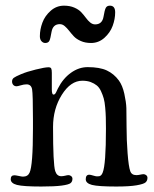

<svg xmlns="http://www.w3.org/2000/svg" viewBox="-20 -664 553 691"><path d="M322.3 -576.2Q347.7 -576.2 352.5 -603.5Q356.4 -627.4 360.6 -635.5Q364.7 -643.6 375.5 -643.6Q394.5 -643.6 394.5 -619.6Q394.5 -595.7 385.5 -571Q376.5 -546.4 355.7 -527.8Q335 -509.3 307.6 -509.3Q286.6 -509.3 270.8 -516.4Q254.9 -523.4 245.6 -533.4Q236.3 -543.5 228.8 -553.2Q221.2 -563 212.9 -570.1Q204.6 -577.1 195.3 -577.1Q170.4 -577.1 165.5 -549.3Q161.6 -524.9 157.7 -517.1Q153.8 -509.3 142.6 -509.3Q135.3 -509.3 129.4 -515.6Q123.5 -522 123.5 -533.7Q123.5 -558.1 132.6 -582.5Q141.6 -606.9 162.4 -625.2Q183.1 -643.6 210.4 -643.6Q231.4 -643.6 247.3 -636.7Q263.2 -629.9 272.5 -619.9Q281.7 -609.9 289.1 -599.9Q296.4 -589.8 304.7 -583Q313 -576.2 322.3 -576.2ZM98.6 -200.7V-234.4Q98.6 -324.7 95.5 -342.5Q92.3 -360.4 75.7 -360.4Q65.9 -360.4 54.7 -356.9Q43.5 -353.5 39.6 -353.5Q32.2 -353.5 27.8 -358.4Q23.4 -363.3 23.4 -370.6Q23.4 -379.4 29.8 -384Q36.1 -388.7 55.7 -397Q76.2 -405.8 108.9 -413.8Q141.6 -421.9 154.3 -421.9Q162.1 -421.9 164.3 -417.5Q166.5 -413.1 166.5 -401.9V-342.3Q166.5 -323.7 172.4 -323.7Q174.8 -323.7 176.5 -324.7Q178.2 -325.7 179.7 -328.1Q181.2 -330.6 182.4 -332.8Q183.6 -335 185.3 -339.1Q187 -343.3 188.5 -345.7Q206.5 -381.3 235.1 -401.9Q263.7 -422.4 295.4 -422.4Q338.9 -422.4 364.5 -410.4Q390.1 -398.4 407.7 -374.5Q420.9 -356.4 427.5 -326.4Q434.1 -296.4 434.8 -274.7Q435.5 -252.9 435.5 -207Q435.5 -160.2 439.2 -112.3Q442.9 -64.5 448.7 -48.3Q453.6 -33.7 470.7 -33.7Q477.1 -33.7 484.6 -35.4Q492.2 -37.1 496.6 -37.1Q502 -37.1 506.3 -33.4Q510.7 -29.8 510.7 -23.9Q510.7 -13.7 503.9 -7.6Q497.1 -1.5 471.4 2.9Q445.8 7.3 398.4 7.3Q333.5 7.3 311 1.5Q288.6 -4.4 288.6 -19Q288.6 -35.2 301.3 -35.2Q305.7 -35.2 315.2 -32.2Q324.7 -29.3 328.6 -29.3Q334.5 -29.3 337.4 -29.8Q340.3 -30.3 343.8 -33.4Q347.2 -36.6 349.6 -43Q361.3 -71.8 361.3 -200.7Q361.3 -225.1 360.8 -241.2Q360.4 -257.3 358.6 -277.1Q356.9 -296.9 353.3 -309.8Q349.6 -322.8 343.5 -335.9Q337.4 -349.1 328.4 -356.4Q319.3 -363.8 306.4 -368.7Q293.5 -373.5 276.4 -373.5Q234.4 -373.5 202.6 -323Q170.9 -272.5 170.9 -207Q170.9 -72.8 178.7 -48.3Q184.6 -29.8 200.7 -29.8Q207 -29.8 214.6 -31.7Q222.2 -33.7 226.6 -33.7Q231.9 -33.7 236.3 -30Q240.7 -26.4 240.7 -20.5Q240.7 -10.3 233.9 -4.9Q227.1 0.5 201.9 3.9Q176.8 7.3 128.4 7.3Q63.5 7.3 41 1.5Q18.6 -4.4 18.6 -19Q18.6 -33.2 31.7 -33.2Q36.1 -33.2 47.4 -30.8Q58.6 -28.3 62.5 -28.3Q80.1 -28.3 86.4 -42.5Q98.6 -68.4 98.6 -200.7Z"/></svg>

Font: Cooper*
Style: Regular
Weight: 400
Designer: Owen Earl
Foundry: indestructible type*
Version: Version 0.001